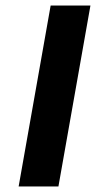

<svg xmlns="http://www.w3.org/2000/svg" viewBox="-20 -670 345 690"><path d="M162 -650H305L190 0H47Z"/></svg>

Font: Overused Grotesk
Style: Bold Italic
Weight: 700
Italic angle: -10°
Version: Version 0.003